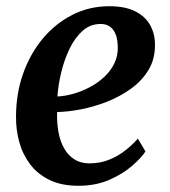

<svg xmlns="http://www.w3.org/2000/svg" viewBox="-20 -586 545 617"><path d="M447.5 -99.5Q434 -78.5 404.2 -52.8Q374.5 -27 331 -8Q287.5 11 232 11Q177.5 11 139 -7.8Q100.5 -26.5 76.5 -58.5Q52.5 -90.5 41.8 -130Q31 -169.5 31.5 -211Q31.5 -285 54.2 -349.2Q77 -413.5 117.5 -462Q158 -510.5 212.5 -538.2Q267 -566 331 -566Q381.5 -566 413.8 -550Q446 -534 461.8 -506.5Q477.5 -479 478 -445Q479 -398 457.8 -362.2Q436.5 -326.5 401 -301Q365.5 -275.5 323.5 -259Q281.5 -242.5 239.2 -234.5Q197 -226.5 163.5 -226Q162.5 -192 167.8 -162.2Q173 -132.5 185.8 -109.8Q198.5 -87 218.8 -74Q239 -61 267.5 -61Q300.5 -61 328.8 -72Q357 -83 380.5 -101Q404 -119 423 -140.5ZM303.5 -509Q270 -509 245.2 -486.8Q220.5 -464.5 203.5 -429.2Q186.5 -394 176.8 -353.5Q167 -313 164.5 -276Q188.5 -277 215.2 -284.5Q242 -292 267.8 -305.5Q293.5 -319 314.2 -338Q335 -357 347.2 -381.8Q359.5 -406.5 358.5 -436.5Q357.5 -472.5 343.2 -490.8Q329 -509 303.5 -509Z"/></svg>

Font: Merriweather 28pt SemiBold
Style: Italic
Weight: 600
Italic angle: -7.8°
Version: Version 2.101